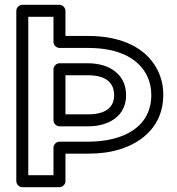

<svg xmlns="http://www.w3.org/2000/svg" viewBox="-20 -756 739 801"><path d="M348 -165H228.1C213 -165 203.1 -150.7 203.1 -140V-25H98V-686H203.1V-581C203.1 -565.9 217.4 -556 228.1 -556H348C477.4 -556 559.6 -510.9 594.4 -437.8C605.5 -414.3 611.2 -388.6 611.2 -360C611.2 -225.6 494.2 -165 348 -165ZM253.1 -711C253.1 -721.7 243.2 -736 228.1 -736H73C62.3 -736 48 -726.1 48 -711V0C48 10.7 57.9 25 73 25H228.1C238.8 25 253.1 15.1 253.1 0V-115H348C396.2 -115 439.7 -120.7 478.5 -132.6C578.7 -163.3 661.2 -236 661.2 -360C661.2 -395.4 654 -428.7 639.5 -459.2C593.7 -555.7 488 -606 348 -606H253.1ZM506.1 -359C506.1 -446.8 435 -492 348 -492H228.1C213 -492 203.1 -477.7 203.1 -467V-254C203.1 -238.9 217.4 -229 228.1 -229H348C433.5 -229 506.1 -271.2 506.1 -359ZM456.1 -359C456.1 -307.5 420.1 -279 348 -279H253.1V-442H348C420 -442 456.1 -412 456.1 -359Z"/></svg>

Font: Asimov
Style: WidOu
Weight: 500
Designer: Google
Version: Version 2.000980; 2014